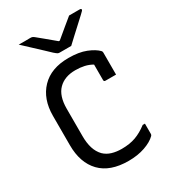

<svg xmlns="http://www.w3.org/2000/svg" viewBox="-229 -1059 1057 1191"><g transform="rotate(-30 300.0 -463.0)"><path d="M333 20Q201 20 133 -50.5Q65 -121 65 -247V-457Q65 -577 133.5 -648.5Q202 -720 327 -720Q402 -720 452 -700Q502 -680 527 -654Q532 -649 532 -641V-483H456Q445 -483 445 -494V-605Q419 -620 390 -626.5Q361 -633 326 -633Q249 -633 205 -588.5Q161 -544 161 -453V-255Q161 -207 172.5 -170Q184 -133 209 -107Q232 -85 263.5 -75.5Q295 -66 333 -66Q390 -66 433 -81.5Q476 -97 519 -130H535V-56Q535 -49 530 -44Q502 -16 450 2Q398 20 333 20ZM380 -776H296Q289 -776 283 -779.5Q277 -783 262 -796Q251 -807 223.5 -832.5Q196 -858 163 -889Q130 -920 102 -946Q120 -945 142.5 -945.5Q165 -946 183 -946Q194 -946 199 -944Q204 -942 212 -936Q227 -924 256.5 -899.5Q286 -875 328 -840H335Q376 -874 407 -900Q438 -926 463 -946H538Q550 -946 550 -939Q550 -935 546 -930.5Q542 -926 527 -912Q510 -896 481.5 -870Q453 -844 425 -818Q397 -792 380 -776Z"/></g></svg>

Font: Recursive Mn Lnr St
Style: Regular
Weight: 400
Monospace: yes
Version: Version 1.079;hotconv 1.0.112;makeotfexe 2.5.65598; ttfautoh